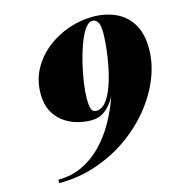

<svg xmlns="http://www.w3.org/2000/svg" viewBox="-112 -861 919 972"><g transform="rotate(-15 347.0 -375.0)"><path d="M79.5 10V-8Q149 -8 206.5 -35.5Q264 -63 309.8 -110.2Q355.5 -157.5 389.2 -217.2Q423 -277 445.5 -342.2Q468 -407.5 479.2 -471Q490.5 -534.5 490.5 -588L491.5 -670Q491.5 -692 487.5 -707.8Q483.5 -723.5 475 -732Q466.5 -740.5 453.5 -740.5Q432.5 -740.5 413.2 -712.5Q394 -684.5 377.8 -639.8Q361.5 -595 349.5 -544.2Q337.5 -493.5 331 -446.5Q324.5 -399.5 324.5 -368.5Q324.5 -328.5 331 -311.8Q337.5 -295 355.5 -295Q385 -295 407.2 -323.2Q429.5 -351.5 445.5 -396.5Q461.5 -441.5 471.8 -493Q482 -544.5 486.8 -591.5Q491.5 -638.5 491.5 -670H512.5Q512.5 -644.5 509.5 -604.2Q506.5 -564 499.2 -517.2Q492 -470.5 478.2 -424.2Q464.5 -378 443.2 -339.8Q422 -301.5 391.2 -278.2Q360.5 -255 319 -255Q281 -255 243.2 -266Q205.5 -277 174.2 -300.2Q143 -323.5 124 -360.5Q105 -397.5 105 -450Q105 -521.5 136 -578.5Q167 -635.5 218.8 -676.2Q270.5 -717 333.5 -738.5Q396.5 -760 460.5 -760Q526 -760 579 -736Q632 -712 663.2 -661.2Q694.5 -610.5 694.5 -530.5Q694.5 -454.5 663.8 -377.5Q633 -300.5 577 -231Q521 -161.5 444.2 -107.2Q367.5 -53 275 -21.5Q182.5 10 79.5 10Z"/></g></svg>

Font: Bodoni Moda Black
Style: Italic
Weight: 900
Italic angle: -13°
Version: Version 2.005